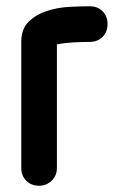

<svg xmlns="http://www.w3.org/2000/svg" viewBox="-20 -584 380 614"><path d="M162 -47Q162 -22 145 -6Q128 10 105 10Q80 10 64 -6Q48 -22 48 -47V-450Q48 -492 72 -515Q96 -538 130 -549Q164 -560 201.5 -562Q239 -564 267 -564Q292 -564 308 -548Q324 -532 324 -507Q324 -482 308 -466Q292 -450 267 -450Q244 -450 215.5 -448.5Q187 -447 162 -442Z"/></svg>

Font: VDS
Style: Bold
Weight: 700
Designer: artmaker
Foundry: artmaker
Version: Version 1.000 2009 initial release